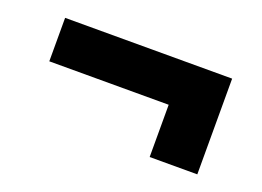

<svg xmlns="http://www.w3.org/2000/svg" viewBox="-52 -474 631 462"><g transform="rotate(20 264.0 -242.5)"><path d="M355.5 -253.9H49.8V-365.2H477.5V-120.1H355.5Z"/></g></svg>

Font: Dinish
Style: Bold
Weight: 700
Designer: Bert Driehuis
Foundry: Playbeing
Version: Version 3.006; git-39231f3c-release